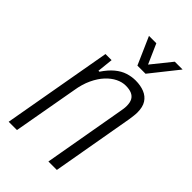

<svg xmlns="http://www.w3.org/2000/svg" viewBox="-222 -796 868 868"><g transform="rotate(45 212.5 -361.5)"><path d="M15 0 108 -526H147L139 -450H145Q167 -483 190.5 -502.5Q214 -522 239 -530Q264 -538 289 -538Q321 -538 345.5 -528Q370 -518 383.5 -497Q397 -476 397 -441Q397 -431 395.5 -419Q394 -407 392 -393L323 0H269L337 -387Q339 -398 340.5 -408Q342 -418 342 -427Q342 -450 334.5 -463.5Q327 -477 312 -483.5Q297 -490 274 -490Q251 -490 227.5 -478.5Q204 -467 183 -444.5Q162 -422 146 -388Q130 -354 123 -309L68 0ZM404 -723 299 -591H247L189 -723H236L288 -605H259L354 -723Z"/></g></svg>

Font: Archivo Condensed ExtraLight
Style: Italic
Weight: 250
Width: 3
Italic angle: -10°
Designer: Hector Gatti
Foundry: Omnibus-Type
Version: Version 2.001